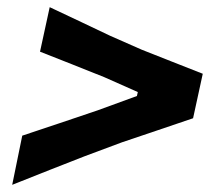

<svg xmlns="http://www.w3.org/2000/svg" viewBox="-20 -569 615 535"><path d="M14 -54 42 -191Q93 -208 146.8 -226Q200.5 -244 252 -261.5L361.5 -301.5L364 -312.5L270.5 -354Q226.5 -371.5 180.8 -389.8Q135 -408 91.5 -425L118.5 -549Q164 -527.5 206.5 -507.5Q249 -487.5 286.5 -469.5L375 -430.5Q412.5 -415.5 456 -398.5Q499.5 -381.5 545 -363.5L518 -239.5Q465 -221.5 414.8 -204.5Q364.5 -187.5 320 -172.5L215.5 -133.5Q170.5 -116 119.8 -96Q69 -76 14 -54Z"/></svg>

Font: Commissioner Loud SemiBold
Style: Italic
Weight: 600
Italic angle: -12°
Designer: Kostas Bartsokas
Foundry: Kostas Bartsokas
Version: Version 1.000; ttfautohint (v1.8.3)